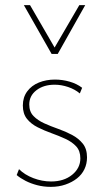

<svg xmlns="http://www.w3.org/2000/svg" viewBox="-20 -723 407 748"><path d="M178 5Q150 5 125 -1.5Q100 -8 79.5 -18.5Q59 -29 45 -41L54 -64Q76 -42 110 -29Q144 -16 179 -16Q229 -16 261 -42Q293 -68 293 -106Q293 -135 277 -152.5Q261 -170 235 -182Q209 -194 181 -204Q153 -214 127 -227Q101 -240 85 -260Q69 -280 69 -312Q69 -344 86 -367Q103 -390 131.5 -401.5Q160 -413 194 -413Q223 -413 251 -405Q279 -397 300 -381L291 -359Q272 -375 245.5 -384Q219 -393 193 -393Q150 -393 122 -371.5Q94 -350 94 -316Q94 -288 110.5 -271Q127 -254 152.5 -242.5Q178 -231 206.5 -221Q235 -211 260.5 -197.5Q286 -184 302.5 -163.5Q319 -143 319 -110Q319 -85 309 -64Q299 -43 280 -28Q261 -13 235 -4Q209 5 178 5ZM181 -513 187 -528 289 -703H312L205 -513ZM181 -513 73 -703H97L199 -527L205 -513Z"/></svg>

Font: Ysabeau Office Thin
Style: Regular
Weight: 250
Designer: Christian Thalmann (Catharsis Fonts)
Version: Version 2.001;gftools[0.9.30]; featfreeze: tnum,lnum,ss02